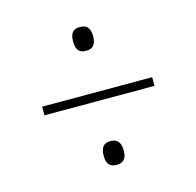

<svg xmlns="http://www.w3.org/2000/svg" viewBox="-74 -659 614 600"><g transform="rotate(-15 232.5 -359.0)"><path d="M233 -505C252 -505 266 -514 266 -543C266 -574 252 -582 233 -582C214 -582 201 -574 201 -543C201 -514 214 -505 233 -505ZM55 -344H411V-372H55ZM233 -136C252 -136 266 -145 266 -173C266 -204 252 -213 233 -213C214 -213 201 -204 201 -173C201 -145 214 -136 233 -136Z"/></g></svg>

Font: Noto Serif Georgian Condensed Thin
Style: Regular
Weight: 100
Width: 3
Designer: Monotype Design Team, Akaki Razmadze
Foundry: Google LLC
Version: Version 2.003